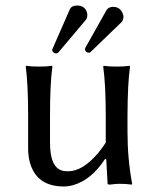

<svg xmlns="http://www.w3.org/2000/svg" viewBox="-20 -673 577 703"><path d="M432.1 -610.8Q431.2 -598.6 424.8 -591.8L311 -481.9Q308.1 -480 305.2 -480Q294.9 -480 291.5 -489.7Q291 -491.7 291 -493.2Q291.5 -496.1 292 -497.1L370.1 -636.2Q377.9 -647.9 394 -647.9Q419.4 -647.9 429.2 -624Q432.1 -616.7 432.1 -610.8ZM299.8 -617.2Q299.3 -607.4 294.9 -601.1L192.9 -480Q189 -477.5 185.1 -477.1Q172.9 -478.5 170.9 -490.2Q171.4 -492.7 171.9 -493.2L235.8 -639.2Q242.7 -652.8 262.2 -652.8Q289.1 -652.8 297.9 -629.4Q299.8 -623 299.8 -617.2ZM365.2 -91.8Q314.9 -14.2 247.6 4.9Q230 9.8 213.9 9.8Q111.8 9.8 88.4 -82Q83 -104.5 83 -128.9V-249Q83 -365.2 74.2 -429.2L76.2 -432.1Q94.2 -429.2 123 -429.2Q151.9 -429.2 169.9 -432.1L171.9 -429.2Q163.1 -368.7 163.1 -249V-149.9Q163.1 -57.1 211.4 -47.4Q219.7 -45.9 230 -45.9Q282.7 -45.9 339.8 -113.3Q355.5 -132.3 367.2 -150.9V-249Q367.2 -363.3 357.9 -429.2L359.9 -432.1Q377.9 -429.2 407.2 -429.2Q436 -429.2 454.1 -432.1L456.1 -429.2Q447.3 -368.7 446.8 -249V-191.9Q446.8 -91.3 463.9 0L461.9 2.9Q441.9 0 417.5 0Q404.8 0 382.8 2.9Q374 2.9 374 0L369.1 -88.9Z"/></svg>

Font: Linux Biolinum O
Style: Regular
Weight: 400
Designer: Philipp H. Poll
Foundry: Philipp H. Poll
Version: Version 1.0.4